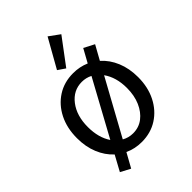

<svg xmlns="http://www.w3.org/2000/svg" viewBox="-218 -778 937 937"><g transform="rotate(-45 250.0 -309.5)"><path d="M121 63 70 36 113 -43Q78 -75 58.5 -122.5Q39 -170 39 -229Q39 -299 66 -352.5Q93 -406 140.5 -436.5Q188 -467 250 -467Q295 -467 334 -450L372 -519L426 -491L385 -417Q421 -385 441 -337Q461 -289 461 -229Q461 -160 434 -106.5Q407 -53 359.5 -22.5Q312 8 250 8Q202 8 162 -11ZM115 -230Q115 -157 148 -108L304 -394Q279 -407 250 -407Q191 -407 153 -357.5Q115 -308 115 -230ZM250 -52Q290 -52 320 -75Q350 -98 367.5 -138Q385 -178 385 -230Q385 -304 350 -353L193 -67Q219 -52 250 -52ZM243 -507 205 -533 289 -682 344 -642Z"/></g></svg>

Font: Inconsolata Nerd Font Mono
Style: Regular
Weight: 400
Monospace: yes
Designer: Raph Levien, Cyreal, Brenton Simpson
Foundry: Raph Levien, Cyreal, Google
Version: Version 3.000; ttfautohint (v1.8.3);Nerd Fonts 3.0.2